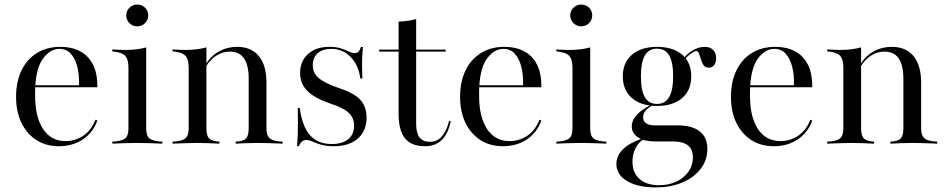

<svg xmlns="http://www.w3.org/2000/svg" viewBox="-20 -633 4164 846"><path d="M239.5 11.3Q183.1 11.3 140.7 -15.7Q98.4 -42.7 74.6 -91.5Q50.8 -140.3 50.8 -206.5Q50.8 -272.6 74.6 -322.2Q98.4 -371.8 142.3 -399.2Q186.3 -426.6 246.8 -426.6Q296 -426.6 332.7 -407.3Q369.4 -387.9 389.5 -348.8Q409.7 -309.7 408.9 -248.4H103.2L102.4 -257.3H328.2Q329.8 -303.2 320.6 -339.1Q311.3 -375 291.9 -396.4Q272.6 -417.7 241.9 -417.7Q203.2 -417.7 172.2 -378.6Q141.1 -339.5 135.5 -255.6V-254Q134.7 -243.5 134.7 -232.7Q134.7 -221.8 134.7 -210.5Q134.7 -117.7 169.8 -64.5Q204.8 -11.3 269.4 -11.3Q310.5 -11.3 346 -34.3Q381.5 -57.3 400.8 -105.6L408.9 -101.6Q389.5 -48.4 344.8 -18.5Q300 11.3 239.5 11.3Z M475 0V-8.9Q513.7 -10.5 529.8 -21.8Q546 -33.1 546 -66.9V-335.5Q546 -371.8 531 -387.5Q516.1 -403.2 475 -406.5V-415.3Q488.7 -414.5 503.2 -413.7Q517.7 -412.9 531.5 -412.9Q558.1 -412.9 581.5 -415.7Q604.8 -418.5 624.2 -424.2V-66.9Q624.2 -33.1 640.3 -21.8Q656.5 -10.5 695.2 -8.9V0Q684.7 -0.8 666.9 -1.2Q649.2 -1.6 627.4 -2.4Q605.6 -3.2 584.7 -3.2Q554 -3.2 522.2 -2Q490.3 -0.8 475 0ZM584.7 -516.9Q565.3 -516.9 550.8 -530.6Q536.3 -544.4 536.3 -565.3Q536.3 -585.5 550.4 -599.2Q564.5 -612.9 584.7 -612.9Q604.8 -612.9 619 -599.2Q633.1 -585.5 633.1 -565.3Q633.1 -545.2 619 -531Q604.8 -516.9 584.7 -516.9Z M1018.5 0V-8.9Q1052.4 -10.5 1064.1 -23Q1075.8 -35.5 1075.8 -66.9V-285.5Q1075.8 -346 1055.2 -375.8Q1034.7 -405.6 991.9 -405.6Q961.3 -405.6 934.3 -388.7Q907.3 -371.8 887.9 -340.3V-350.8Q908.9 -386.3 945.2 -406.5Q981.5 -426.6 1025 -426.6Q1087.1 -426.6 1120.6 -385.9Q1154 -345.2 1154 -269.4V-66.9Q1154 -35.5 1169.4 -23Q1184.7 -10.5 1225 -8.9V0Q1215.3 -0.8 1197.2 -1.2Q1179 -1.6 1157.7 -2.4Q1136.3 -3.2 1116.1 -3.2Q1087.9 -3.2 1060.5 -2Q1033.1 -0.8 1018.5 0ZM740.3 0V-8.9Q780.6 -10.5 796 -22.6Q811.3 -34.7 811.3 -66.9V-335.5Q811.3 -373.4 795.6 -388.7Q779.8 -404 740.3 -406.5V-415.3Q754.8 -414.5 768.5 -413.7Q782.3 -412.9 797.6 -412.9Q822.6 -412.9 845.6 -415.7Q868.5 -418.5 889.5 -424.2V-66.9Q889.5 -34.7 902 -22.6Q914.5 -10.5 946.8 -8.9V0Q926.6 -0.8 902 -2Q877.4 -3.2 849.2 -3.2Q821.8 -3.2 793.5 -2Q765.3 -0.8 740.3 0Z M1450.8 11.3Q1416.9 11.3 1394.4 4.4Q1371.8 -2.4 1356.9 -9.3Q1341.9 -16.1 1329.8 -16.1Q1307.3 -16.1 1297.6 10.5H1288.7Q1291.1 -13.7 1291.9 -38.7Q1292.7 -63.7 1292.7 -93.1Q1292.7 -122.6 1291.9 -157.3H1300.8Q1312.1 -75 1346.4 -36.7Q1380.6 1.6 1441.9 1.6Q1488.7 1.6 1514.5 -19.8Q1540.3 -41.1 1540.3 -79Q1540.3 -113.7 1516.1 -136.3Q1491.9 -158.9 1435.5 -176.6Q1365.3 -200.8 1333.9 -232.7Q1302.4 -264.5 1302.4 -311.3Q1302.4 -363.7 1337.5 -395.2Q1372.6 -426.6 1430.6 -426.6Q1460.5 -426.6 1481 -420.2Q1501.6 -413.7 1516.1 -406.5Q1530.6 -399.2 1543.5 -399.2Q1553.2 -399.2 1559.7 -405.6Q1566.1 -412.1 1570.2 -425.8H1579Q1577.4 -406.5 1576.2 -385.5Q1575 -364.5 1575.4 -340.7Q1575.8 -316.9 1576.6 -287.1H1567.7Q1559.7 -346.8 1524.6 -382.3Q1489.5 -417.7 1439.5 -417.7Q1401.6 -417.7 1379.8 -398.4Q1358.1 -379 1358.1 -345.2Q1358.1 -312.1 1383.9 -289.5Q1409.7 -266.9 1472.6 -245.2Q1538.7 -224.2 1566.9 -194Q1595.2 -163.7 1595.2 -115.3Q1595.2 -56.5 1556.9 -22.6Q1518.5 11.3 1450.8 11.3Z M1852.4 11.3Q1792.7 11.3 1764.5 -23.4Q1736.3 -58.1 1736.3 -132.3V-405.6H1650.8V-414.5H1736.3V-537.9Q1759.7 -538.7 1779 -541.5Q1798.4 -544.4 1813.7 -549.2V-414.5H1943.5V-405.6H1813.7V-86.3Q1813.7 -46.8 1828.6 -27.4Q1843.5 -8.1 1875 -8.1Q1906.5 -8.1 1927.4 -32.3Q1948.4 -56.5 1958.9 -100.8L1966.1 -98.4Q1954 -42.7 1926.2 -15.7Q1898.4 11.3 1852.4 11.3Z M2196 11.3Q2139.5 11.3 2097.2 -15.7Q2054.8 -42.7 2031 -91.5Q2007.3 -140.3 2007.3 -206.5Q2007.3 -272.6 2031 -322.2Q2054.8 -371.8 2098.8 -399.2Q2142.7 -426.6 2203.2 -426.6Q2252.4 -426.6 2289.1 -407.3Q2325.8 -387.9 2346 -348.8Q2366.1 -309.7 2365.3 -248.4H2059.7L2058.9 -257.3H2284.7Q2286.3 -303.2 2277 -339.1Q2267.7 -375 2248.4 -396.4Q2229 -417.7 2198.4 -417.7Q2159.7 -417.7 2128.6 -378.6Q2097.6 -339.5 2091.9 -255.6V-254Q2091.1 -243.5 2091.1 -232.7Q2091.1 -221.8 2091.1 -210.5Q2091.1 -117.7 2126.2 -64.5Q2161.3 -11.3 2225.8 -11.3Q2266.9 -11.3 2302.4 -34.3Q2337.9 -57.3 2357.3 -105.6L2365.3 -101.6Q2346 -48.4 2301.2 -18.5Q2256.5 11.3 2196 11.3Z M2431.5 0V-8.9Q2470.2 -10.5 2486.3 -21.8Q2502.4 -33.1 2502.4 -66.9V-335.5Q2502.4 -371.8 2487.5 -387.5Q2472.6 -403.2 2431.5 -406.5V-415.3Q2445.2 -414.5 2459.7 -413.7Q2474.2 -412.9 2487.9 -412.9Q2514.5 -412.9 2537.9 -415.7Q2561.3 -418.5 2580.6 -424.2V-66.9Q2580.6 -33.1 2596.8 -21.8Q2612.9 -10.5 2651.6 -8.9V0Q2641.1 -0.8 2623.4 -1.2Q2605.6 -1.6 2583.9 -2.4Q2562.1 -3.2 2541.1 -3.2Q2510.5 -3.2 2478.6 -2Q2446.8 -0.8 2431.5 0ZM2541.1 -516.9Q2521.8 -516.9 2507.3 -530.6Q2492.7 -544.4 2492.7 -565.3Q2492.7 -585.5 2506.9 -599.2Q2521 -612.9 2541.1 -612.9Q2561.3 -612.9 2575.4 -599.2Q2589.5 -585.5 2589.5 -565.3Q2589.5 -545.2 2575.4 -531Q2561.3 -516.9 2541.1 -516.9Z M2868.5 192.7Q2789.5 192.7 2742.7 164.5Q2696 136.3 2696 89.5Q2696 52.4 2725.4 24.2Q2754.8 -4 2811.3 -23.4L2816.9 -19.4Q2794.4 -7.3 2780.6 19.4Q2766.9 46 2766.9 79Q2766.9 128.2 2798 155.6Q2829 183.1 2884.7 183.1Q2927.4 183.1 2960.9 166.9Q2994.4 150.8 3013.7 123Q3033.1 95.2 3033.1 60.5Q3033.1 25 3011.3 7.7Q2989.5 -9.7 2944.4 -9.7H2866.1Q2818.5 -9.7 2791.1 -27.8Q2763.7 -46 2763.7 -76.6Q2763.7 -102.4 2784.7 -125.8Q2805.6 -149.2 2846 -169.4L2854 -168.5Q2832.3 -155.6 2823 -143.1Q2813.7 -130.6 2813.7 -116.1Q2813.7 -99.2 2827 -89.9Q2840.3 -80.6 2864.5 -80.6H2964.5Q3029 -80.6 3062.9 -54.4Q3096.8 -28.2 3096.8 23.4Q3096.8 72.6 3067.3 110.9Q3037.9 149.2 2986.7 171Q2935.5 192.7 2868.5 192.7ZM2875 -166.1Q2804.8 -166.1 2764.5 -200.8Q2724.2 -235.5 2724.2 -296.8Q2724.2 -357.3 2764.5 -391.9Q2804.8 -426.6 2875 -426.6Q2945.2 -426.6 2985.5 -392.3Q3025.8 -358.1 3025.8 -296.8Q3025.8 -235.5 2985.5 -200.8Q2945.2 -166.1 2875 -166.1ZM2875 -175Q2910.5 -175 2928.2 -204.8Q2946 -234.7 2946 -296.8Q2946 -358.9 2928.6 -388.7Q2911.3 -418.5 2875 -418.5Q2838.7 -418.5 2821.4 -388.7Q2804 -358.9 2804 -296.8Q2804 -234.7 2821.4 -204.8Q2838.7 -175 2875 -175ZM3103.2 -334.7Q3087.9 -334.7 3080.2 -345.6Q3072.6 -356.5 3068.5 -371Q3064.5 -385.5 3060.1 -396.8Q3055.6 -408.1 3047.6 -408.1Q3041.9 -408.1 3030.6 -401.2Q3019.4 -394.4 3007.3 -382.3Q2995.2 -370.2 2987.9 -354L2983.1 -359.7Q2996.8 -387.9 3026.2 -407.3Q3055.6 -426.6 3084.7 -426.6Q3108.1 -426.6 3121.8 -413.3Q3135.5 -400 3135.5 -376.6Q3135.5 -357.3 3126.6 -346Q3117.7 -334.7 3103.2 -334.7Z M3389.5 11.3Q3333.1 11.3 3290.7 -15.7Q3248.4 -42.7 3224.6 -91.5Q3200.8 -140.3 3200.8 -206.5Q3200.8 -272.6 3224.6 -322.2Q3248.4 -371.8 3292.3 -399.2Q3336.3 -426.6 3396.8 -426.6Q3446 -426.6 3482.7 -407.3Q3519.4 -387.9 3539.5 -348.8Q3559.7 -309.7 3558.9 -248.4H3253.2L3252.4 -257.3H3478.2Q3479.8 -303.2 3470.6 -339.1Q3461.3 -375 3441.9 -396.4Q3422.6 -417.7 3391.9 -417.7Q3353.2 -417.7 3322.2 -378.6Q3291.1 -339.5 3285.5 -255.6V-254Q3284.7 -243.5 3284.7 -232.7Q3284.7 -221.8 3284.7 -210.5Q3284.7 -117.7 3319.8 -64.5Q3354.8 -11.3 3419.4 -11.3Q3460.5 -11.3 3496 -34.3Q3531.5 -57.3 3550.8 -105.6L3558.9 -101.6Q3539.5 -48.4 3494.8 -18.5Q3450 11.3 3389.5 11.3Z M3903.2 0V-8.9Q3937.1 -10.5 3948.8 -23Q3960.5 -35.5 3960.5 -66.9V-285.5Q3960.5 -346 3939.9 -375.8Q3919.4 -405.6 3876.6 -405.6Q3846 -405.6 3819 -388.7Q3791.9 -371.8 3772.6 -340.3V-350.8Q3793.5 -386.3 3829.8 -406.5Q3866.1 -426.6 3909.7 -426.6Q3971.8 -426.6 4005.2 -385.9Q4038.7 -345.2 4038.7 -269.4V-66.9Q4038.7 -35.5 4054 -23Q4069.4 -10.5 4109.7 -8.9V0Q4100 -0.8 4081.9 -1.2Q4063.7 -1.6 4042.3 -2.4Q4021 -3.2 4000.8 -3.2Q3972.6 -3.2 3945.2 -2Q3917.7 -0.8 3903.2 0ZM3625 0V-8.9Q3665.3 -10.5 3680.6 -22.6Q3696 -34.7 3696 -66.9V-335.5Q3696 -373.4 3680.2 -388.7Q3664.5 -404 3625 -406.5V-415.3Q3639.5 -414.5 3653.2 -413.7Q3666.9 -412.9 3682.3 -412.9Q3707.3 -412.9 3730.2 -415.7Q3753.2 -418.5 3774.2 -424.2V-66.9Q3774.2 -34.7 3786.7 -22.6Q3799.2 -10.5 3831.5 -8.9V0Q3811.3 -0.8 3786.7 -2Q3762.1 -3.2 3733.9 -3.2Q3706.5 -3.2 3678.2 -2Q3650 -0.8 3625 0Z"/></svg>

Font: Playfair 144pt
Style: Regular
Weight: 400
Designer: Claus Eggers Sørensen
Foundry: Claus Eggers Sørensen
Version: Version 2.001;gftools[0.9.30]